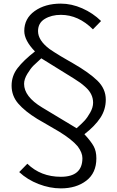

<svg xmlns="http://www.w3.org/2000/svg" viewBox="-20 -839 647 1060"><path d="M494 -272Q494 -296 484 -317Q474 -338 455 -355.5Q436 -373 422.5 -382.5Q409 -392 387 -406L208 -517Q179 -491 164 -476Q149 -461 131 -431.5Q113 -402 113 -376Q113 -306 212 -246L403 -131Q430 -155 446 -172Q462 -189 478 -217.5Q494 -246 494 -272ZM564 -289Q564 -234 534 -188.5Q504 -143 446 -98Q483 -58 497.5 -31Q512 -4 512 35Q512 116 456.5 158.5Q401 201 316 201Q255 201 193 177Q131 153 86 111L131 65Q205 137 316 137Q435 137 435 34Q435 4 409 -31Q377 -69 307 -112Q286 -125 244.5 -148.5Q203 -172 185 -183Q117 -225 80.5 -267.5Q44 -310 44 -366Q44 -420 77 -463Q110 -506 173 -555Q114 -616 114 -668Q114 -737 171.5 -778Q229 -819 316 -819Q375 -819 434 -793Q493 -767 538 -723L493 -677Q413 -757 316 -757Q264 -757 227 -734.5Q190 -712 190 -667Q190 -616 254 -568Q277 -552 315 -529Q327 -522 351 -508Q375 -494 384 -489Q471 -439 517.5 -394Q564 -349 564 -289Z"/></svg>

Font: Sinkin Sans 300 Light
Style: Regular
Weight: 300
Designer: Keith Bates
Foundry: K-Type
Version: Sinkin Sans (version 1.0)  by Keith Bates   •   © 2014   www